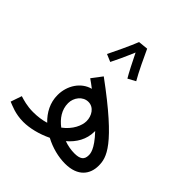

<svg xmlns="http://www.w3.org/2000/svg" viewBox="-210 -935 1092 1092"><g transform="rotate(45 336.0 -388.5)"><path d="M292 -779C276 -737 225 -629 211 -602L256 -583C265 -599 298 -670 320 -723C341 -680 377 -609 392 -585L438 -610C413 -652 369 -745 351 -785ZM483 8C587 8 627 -52 627 -119C627 -184 608 -264 288 -499L241 -437C258 -425 275 -413 290 -401C221 -383 177 -314 177 -238C177 -177 205 -125 247 -85C218 -76 185 -71 147 -71C98 -71 60 -83 38 -90L15 -23C39 -14 82 8 147 8C198 8 260 -7 318 -35C370 -7 429 8 483 8ZM252 -248C252 -292 284 -335 329 -335C373 -335 399 -292 399 -250C399 -214 376 -161 323 -122C282 -153 252 -195 252 -248ZM473 -239C473 -241 473 -243 473 -245C547 -167 545 -132 545 -121C545 -85 524 -71 479 -71C453 -71 424 -76 396 -86C442 -125 473 -177 473 -239Z"/></g></svg>

Font: Noto Sans Arabic
Style: Regular
Weight: 400
Designer: Monotype Design Team, Nadine Chahine, Nizar Qandah and Khaled Hosny
Foundry: Monotype Imaging Inc.
Version: Version 2.012